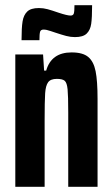

<svg xmlns="http://www.w3.org/2000/svg" viewBox="-20 -720 432 740"><path d="M146 -510 150 -448H158Q178 -518 256 -518Q299 -518 320 -500.5Q341 -483 348.5 -445.5Q356 -408 356 -339V0H243V-286Q243 -351 240.5 -376Q238 -401 229.5 -408.5Q221 -416 199 -416Q175 -416 165.5 -403Q156 -390 154 -360.5Q152 -331 152 -256V0H39V-510ZM130 -689Q147 -689 163.5 -684.5Q180 -680 206 -671Q239 -660 252 -660Q262 -660 264.5 -668Q267 -676 267 -700H335Q335 -652 331.5 -628Q328 -604 314 -590.5Q300 -577 269 -577Q252 -577 235 -581.5Q218 -586 194 -594Q190 -595 174.5 -600.5Q159 -606 148 -606Q137 -606 134.5 -597.5Q132 -589 132 -565H63Q63 -613 67 -637.5Q71 -662 85 -675.5Q99 -689 130 -689Z"/></svg>

Font: Saira ExtraCondensed
Style: Bold
Weight: 700
Width: 2
Designer: Hector Gatti with collaboration of the Omnibus-Type team
Foundry: Omnibus-Type
Version: Version 0.072; ttfautohint (v1.8)